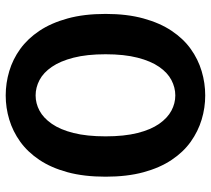

<svg xmlns="http://www.w3.org/2000/svg" viewBox="-54 -692 757 690"><g transform="rotate(90 325.0 -347.5)"><path d="M323.5 11Q279 11 236.2 -1.8Q193.5 -14.5 156.5 -41.2Q119.5 -68 91.2 -110.2Q63 -152.5 46.8 -211.5Q30.5 -270.5 30.5 -348Q30.5 -425 46.8 -484Q63 -543 91.2 -585.2Q119.5 -627.5 156.5 -654Q193.5 -680.5 236.2 -693.2Q279 -706 323.5 -706Q368 -706 410.2 -693.2Q452.5 -680.5 489.8 -654Q527 -627.5 555.2 -585.2Q583.5 -543 599.5 -484Q615.5 -425 615.5 -348Q615.5 -270.5 599.5 -211.5Q583.5 -152.5 555.2 -110.2Q527 -68 489.8 -41.2Q452.5 -14.5 410.2 -1.8Q368 11 323.5 11ZM323.5 -96.5Q352 -96.5 378.2 -110.5Q404.5 -124.5 425.5 -154.8Q446.5 -185 458.5 -232.8Q470.5 -280.5 470.5 -348Q470.5 -415 458.5 -462.8Q446.5 -510.5 425.5 -540.5Q404.5 -570.5 378.2 -584.5Q352 -598.5 323.5 -598.5Q295 -598.5 268.2 -584.5Q241.5 -570.5 220.8 -540.5Q200 -510.5 187.8 -462.8Q175.5 -415 175.5 -348Q175.5 -280.5 187.8 -232.8Q200 -185 220.8 -154.8Q241.5 -124.5 268.2 -110.5Q295 -96.5 323.5 -96.5Z"/></g></svg>

Font: Trispace Thin SemiBold
Style: Regular
Weight: 600
Version: Version 1.210